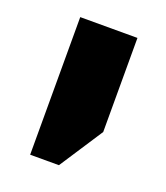

<svg xmlns="http://www.w3.org/2000/svg" viewBox="-84 -666 445 514"><g transform="rotate(20 138.0 -409.0)"><path d="M59 -213H141L222 -337V-605H59Z"/></g></svg>

Font: Noto Sans Hebrew SemiCondensed Extra
Style: Regular
Weight: 800
Width: 4
Designer: Monotype Design Team
Foundry: Monotype Imaging Inc.
Version: Version 1.902